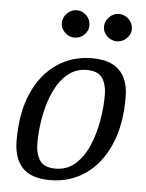

<svg xmlns="http://www.w3.org/2000/svg" viewBox="-51 -738 600 789"><g transform="rotate(5 248.5 -343.5)"><path d="M184 9Q107 9 70.5 -29.5Q34 -68 34 -143Q34 -258 70 -338.5Q106 -419 169.5 -462Q233 -505 314 -505Q366 -505 399 -488Q432 -471 448.5 -438Q465 -405 465 -355Q465 -241 429 -159.5Q393 -78 329.5 -34.5Q266 9 184 9ZM203 -40Q251 -40 285 -70.5Q319 -101 339.5 -149.5Q360 -198 369.5 -253Q379 -308 379 -357Q379 -401 361.5 -428Q344 -455 297 -455Q258 -455 228.5 -435Q199 -415 178.5 -381.5Q158 -348 145 -306.5Q132 -265 126 -221Q120 -177 120 -138Q120 -94 138 -67Q156 -40 203 -40ZM408 -583Q386 -583 368.5 -599.5Q351 -616 351 -638Q351 -662 368.5 -679Q386 -696 408 -696Q431 -696 448.5 -679Q466 -662 466 -638Q466 -616 448.5 -599.5Q431 -583 408 -583ZM234 -583Q212 -583 194.5 -599.5Q177 -616 177 -638Q177 -662 194.5 -679Q212 -696 234 -696Q257 -696 274 -679Q291 -662 291 -638Q291 -616 274 -599.5Q257 -583 234 -583Z"/></g></svg>

Font: Manuale
Style: Italic
Weight: 400
Italic angle: -11°
Designer: Eduardo Tunni / Pablo Cosgaya
Foundry: Eduardo Tunni / Pablo Cosgaya
Version: Version 1.002